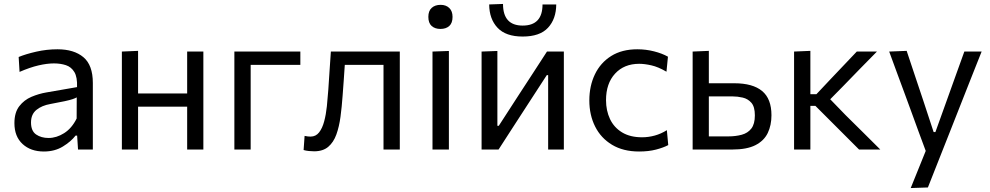

<svg xmlns="http://www.w3.org/2000/svg" viewBox="-20 -757 5014 972"><path d="M202 10Q135.5 10 94.2 -28Q53 -66 53 -133.5Q53 -187.5 77.5 -219.2Q102 -251 139.2 -266.8Q176.5 -282.5 214.5 -289L370 -316Q372 -366.5 356.5 -392.2Q341 -418 313.8 -427Q286.5 -436 253 -436Q218.5 -436 175.2 -426Q132 -416 79 -393L74.5 -468.5Q111 -483.5 163.8 -495.5Q216.5 -507.5 271 -507.5Q354.5 -507.5 402.2 -467.5Q450 -427.5 450 -337V0H375L370.5 -70.5H362.5Q339.5 -40.5 298.2 -15.2Q257 10 202 10ZM226 -58.5Q266 -58.5 304.8 -83Q343.5 -107.5 368 -157L368.5 -264Q360.5 -259.5 347.2 -255Q334 -250.5 307.8 -244.8Q281.5 -239 235 -230.5Q192 -223 164.5 -200.8Q137 -178.5 137 -137Q137 -94 162.8 -76.2Q188.5 -58.5 226 -58.5Z M597 0V-496L679 -499.5V-284H927.5V-496H1009.5V0H927.5V-217H679V0Z M1166.5 0V-496H1500.5V-428.5H1249V0Z M1570 9Q1558.5 9 1543.5 7.5Q1528.5 6 1517 2.5L1522 -69Q1530.5 -67 1538.8 -66.2Q1547 -65.5 1552 -65.5Q1579 -65.5 1595.5 -86.8Q1612 -108 1621.2 -142.8Q1630.5 -177.5 1634.8 -219.2Q1639 -261 1642 -302Q1645 -351.5 1648.5 -400.5Q1652 -449.5 1655 -496H2004V0H1921.5V-428.5H1725.5Q1723 -390 1720.2 -350.5Q1717.5 -311 1714.5 -273Q1710.5 -216.5 1703.8 -166Q1697 -115.5 1682.8 -76Q1668.5 -36.5 1641.8 -13.8Q1615 9 1570 9Z M2169.5 0V-496L2252.5 -499V0ZM2209.5 -610.5Q2182 -610.5 2165.2 -625.5Q2148.5 -640.5 2148.5 -671.5Q2148.5 -702 2165.5 -717.2Q2182.5 -732.5 2210.5 -732.5Q2238 -732.5 2254.5 -716.5Q2271 -700.5 2271 -671.5Q2271 -640.5 2254.5 -625.5Q2238 -610.5 2209.5 -610.5Z M2418 0V-496L2498 -499V-120H2505L2611.5 -284.5Q2646 -337.5 2680.8 -390.8Q2715.5 -444 2749 -496H2834.5V0H2755V-376.5H2748L2642.5 -214Q2607.5 -160 2572.8 -106.5Q2538 -53 2504 0ZM2626 -572Q2540.5 -572 2498.8 -616.5Q2457 -661 2456.5 -734.5L2526.5 -737Q2526.5 -627.5 2626 -627.5Q2726.5 -627.5 2726.5 -734.5H2796Q2795.5 -661 2754.2 -616.5Q2713 -572 2626 -572Z M3215.5 10Q3135 10 3078.5 -24Q3022 -58 2992.8 -116.5Q2963.5 -175 2963.5 -248.5Q2963.5 -322 2991.8 -380.8Q3020 -439.5 3074.2 -473.5Q3128.5 -507.5 3206.5 -507.5Q3250 -507.5 3291.2 -497Q3332.5 -486.5 3361.5 -470L3354 -394Q3312 -418.5 3277.5 -426.2Q3243 -434 3216 -434Q3139.5 -434 3093.8 -384.2Q3048 -334.5 3048 -250Q3048 -197 3068.2 -154.2Q3088.5 -111.5 3129.2 -86.8Q3170 -62 3230.5 -62Q3263 -62 3294.8 -70.8Q3326.5 -79.5 3356 -98L3363 -22.5Q3338.5 -9.5 3301.2 0.2Q3264 10 3215.5 10Z M3486.5 0V-496L3568.5 -499.5V-335.5H3697Q3791 -335.5 3838.2 -296.2Q3885.5 -257 3885.5 -173.5Q3885.5 -123 3866.8 -83.8Q3848 -44.5 3804.5 -22.2Q3761 0 3686.5 0ZM3568.5 -66.5H3666.5Q3704 -66.5 3734.8 -74.8Q3765.5 -83 3783.5 -106Q3801.5 -129 3801.5 -173Q3801.5 -216.5 3783.8 -236.8Q3766 -257 3739.8 -263Q3713.5 -269 3688 -269H3568.5Z M4000 0V-496L4082.5 -499.5V-280H4113L4185 -356.5Q4218 -391 4251.2 -426.2Q4284.5 -461.5 4317.5 -496H4419.5Q4376.5 -452.5 4334 -409Q4291.5 -365.5 4249.5 -322L4183 -254.5L4260 -175Q4304 -131.5 4348.5 -87.5Q4393 -43.5 4436.5 0H4329Q4295 -34 4261 -68Q4227 -102 4193.5 -135.5L4108 -221H4082.5V0Z M4590.5 195Q4609.5 148.5 4628.5 101Q4647.5 53.5 4666.5 7Q4648.5 -41.5 4630.2 -91Q4612 -140.5 4595 -187.5L4562 -277.5Q4542 -331 4521.5 -387Q4501 -443 4481.5 -496L4570 -499.5Q4591.5 -435 4612 -373.5Q4632.5 -312 4654 -248L4706.5 -88.5H4715.5L4773 -248.5Q4795.5 -311 4817.5 -372.5Q4839.5 -434 4862 -496H4949.5Q4933.5 -456 4918.8 -418.8Q4904 -381.5 4886.2 -336.5Q4868.5 -291.5 4844 -229.5L4789 -90Q4751 5.5 4725 71.8Q4699 138 4677.5 192Z"/></svg>

Font: Commissioner
Style: Regular
Weight: 400
Designer: Kostas Bartsokas
Foundry: Kostas Bartsokas
Version: Version 1.000; ttfautohint (v1.8.3)